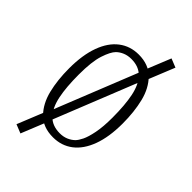

<svg xmlns="http://www.w3.org/2000/svg" viewBox="-292 -967 1205 1205"><g transform="rotate(45 310.0 -365.0)"><path d="M479 -867 537.5 -843.5 460 -652 407 -689ZM412 -696 460 -664 210.5 -39.5 164.5 -76.5ZM141.5 136.5 83 113 164.5 -88.5 215.5 -46.5ZM68.5 -369Q68.5 -487 99 -570.2Q129.5 -653.5 185.5 -696.2Q241.5 -739 316.5 -739Q405.5 -739 457.8 -686Q510 -633 530.8 -548.8Q551.5 -464.5 551.5 -360.5Q551.5 -242.5 520.8 -159.2Q490 -76 434 -33.2Q378 9.5 303 9.5Q214 9.5 162 -43.5Q110 -96.5 89.2 -180.8Q68.5 -265 68.5 -369ZM415 -77.5Q429 -91.5 443.5 -121Q458 -150.5 469 -205.8Q480 -261 480 -342Q480 -453.5 464.5 -528.8Q449 -604 410.2 -645.2Q371.5 -686.5 304 -686.5Q272.5 -686.5 247.2 -676Q222 -665.5 204 -648Q180 -624 159.5 -561.5Q139 -499 139 -383.5Q139 -272 154.5 -196.8Q170 -121.5 208.8 -80Q247.5 -38.5 315 -38.5Q346.5 -38.5 371.8 -49.2Q397 -60 415 -77.5Z"/></g></svg>

Font: Monaspace Argon Var
Style: Regular
Weight: 400
Designer: Riley Cran and the Lettermatic Team
Version: Version 1.000 (Monaspace Argon Var)